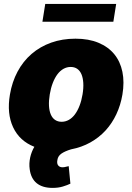

<svg xmlns="http://www.w3.org/2000/svg" viewBox="-20 -747 665 965"><path d="M29.8 -271.3Q40.5 -335.2 68.4 -387.3Q96.2 -439.3 138.8 -476Q181.5 -512.8 237.2 -532.7Q293 -552.6 359.4 -552.6Q425.8 -552.6 474.8 -532.1Q523.8 -511.7 554.2 -474.8Q584.5 -437.9 595.2 -386Q605.8 -334.2 595.2 -271.3Q586.3 -218.8 564.8 -172.9Q543.3 -127.1 510.7 -91.4Q478 -55.8 434.3 -31.2Q390.6 -6.7 337 3.6Q305.8 13.1 288.5 25.2Q271.3 37.3 268.5 56.8Q264.9 74.9 272.4 84.3Q279.8 93.8 294 93.8Q303.3 93.8 310.9 91.4Q318.5 89.1 325.3 88.1L333.8 176.1Q318.5 183.6 295.8 190.5Q273.1 197.4 244.3 197.4Q193.5 197.4 164.4 173.7Q135.3 149.9 129.3 103.7Q127.1 89.1 127.8 74Q128.6 58.9 131.7 44.4Q134.9 29.8 140.3 16.2Q145.6 2.5 152.7 -9.2Q78.1 -38.4 45.8 -107.6Q13.8 -176.1 29.8 -271.3ZM289.8 -134.9Q308.9 -134.9 325.8 -144.4Q342.7 -153.8 356.2 -171.7Q369.7 -189.6 379.6 -215.2Q389.6 -240.8 394.9 -272.7Q400.2 -304.7 398.6 -330.3Q397 -355.8 389.4 -373.8Q381.7 -391.7 368.1 -401.1Q354.4 -410.5 335.2 -410.5Q316.1 -410.5 299.2 -401.1Q282.3 -391.7 268.8 -373.8Q255.3 -355.8 245.4 -330.3Q235.4 -304.7 230.1 -272.7Q224.8 -240.8 226.2 -215.2Q227.6 -189.6 235.3 -171.7Q242.9 -153.8 256.7 -144.4Q270.6 -134.9 289.8 -134.9ZM193.2 -637.8 207.4 -727.3H563.9L549.7 -637.8Z"/></svg>

Font: Inter P Black
Style: Italic
Weight: 900
Italic angle: -9.40001°
Designer: Rasmus Andersson
Foundry: rsms
Version: Version 3.018;git-588b23468